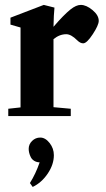

<svg xmlns="http://www.w3.org/2000/svg" viewBox="-20 -466 424 771"><path d="M13.2 0V-29.3L62.5 -34.7V-355.5L22 -367.2V-395L155.8 -446.3L198.7 -435.5Q195.8 -408.2 194.8 -358.4Q235.4 -405.8 263.2 -428.2Q286.1 -446.3 304.2 -446.3Q326.7 -446.3 351.6 -425.5Q376.5 -404.8 376.5 -382.3Q376.5 -365.2 352.5 -328.6Q328.6 -292 314 -292Q302.2 -292 290 -304.2Q265.6 -328.6 246.1 -328.6Q218.8 -328.6 194.8 -308.6V-35.6L264.2 -29.3V0ZM111.3 284.7 100.1 269Q123.5 231.9 139.2 186Q126.5 185.5 117.2 179.7Q107.9 173.8 103.5 164.8Q99.1 155.8 97.2 147.7Q95.2 139.6 95.2 131.8Q95.2 113.3 108.9 99.9Q122.6 86.4 141.6 86.4Q162.1 86.4 179.2 108.2Q196.3 129.9 196.3 157.2Q196.3 194.3 171.9 230.7Q147.5 267.1 111.3 284.7Z"/></svg>

Font: Elstob Grade
Style: Regular
Weight: 400
Designer: Peter S. Baker
Version: Version 1.015